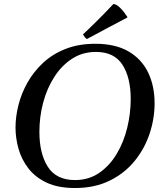

<svg xmlns="http://www.w3.org/2000/svg" viewBox="-20 -931 828 965"><path d="M757 -412Q757 -334 731.5 -258Q706 -182 655.5 -120.5Q605 -59 530 -22.5Q455 14 357 14Q272 14 214.5 -13Q157 -40 122.5 -85Q88 -130 73 -183.5Q58 -237 58 -290Q58 -345 73 -404Q88 -463 119 -517.5Q150 -572 197.5 -616Q245 -660 310.5 -685.5Q376 -711 459 -711Q560 -711 626 -672.5Q692 -634 724.5 -566.5Q757 -499 757 -412ZM637 -433Q637 -541 595.5 -605.5Q554 -670 462 -670Q395 -670 342.5 -636Q290 -602 253 -544.5Q216 -487 197 -415.5Q178 -344 178 -268Q178 -159 220.5 -92.5Q263 -26 357 -26Q426 -26 478.5 -62Q531 -98 566.5 -157.5Q602 -217 619.5 -289Q637 -361 637 -433ZM620 -846V-843Q575 -820 522.5 -791.5Q470 -763 417 -735Q410 -739 406 -744.5Q402 -750 397 -758Q477 -833 550 -911Q566 -910 585.5 -890Q605 -870 620 -846Z"/></svg>

Font: Tiro Kannada
Style: Italic
Weight: 400
Italic angle: -11°
Designer: Kannada: John Hudson & Fiona Ross, assisted by Kaja Sojewska. Latin: John Hudson with Paul Hanslow, assisted by Kaja Soj
Foundry: Tiro Typeworks Ltd.
Version: Version 1.52